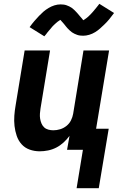

<svg xmlns="http://www.w3.org/2000/svg" viewBox="-20 -784 640 1005"><path d="M212 -594 135 -642Q148 -660 160.5 -674.5Q173 -689 184.5 -701Q196 -713 207.5 -723Q219 -733 234 -742Q249 -751 265 -756Q281 -761 297 -761Q305 -761 313 -760Q321 -759 328 -756.5Q335 -754 342.5 -750.5Q350 -747 355.5 -743Q361 -739 367.5 -733Q374 -727 379 -721.5Q384 -716 388 -711.5Q392 -707 398 -699.5Q404 -692 408.5 -687.5Q413 -683 416 -678Q419 -680 423 -682.5Q427 -685 431.5 -688.5Q436 -692 439 -694.5Q442 -697 444.5 -699.5Q447 -702 450 -705Q453 -708 456 -711Q459 -714 462.5 -718Q466 -722 469.5 -726Q473 -730 476.5 -734.5Q480 -739 484 -743.5Q488 -748 492 -753.5Q496 -759 500 -764L577 -716Q564 -698 552 -683.5Q540 -669 528 -657.5Q516 -646 504.5 -635.5Q493 -625 478.5 -616Q464 -607 447.5 -602Q431 -597 415 -597Q407 -597 399 -598Q391 -599 384 -601.5Q377 -604 369.5 -607.5Q362 -611 356.5 -615Q351 -619 344.5 -625Q338 -631 333 -636.5Q328 -642 324.5 -646.5Q321 -651 315 -658.5Q309 -666 303.5 -671.5Q298 -677 296 -680Q293 -678 289 -675.5Q285 -673 280.5 -669.5Q276 -666 273.5 -663.5Q271 -661 268 -658.5Q265 -656 262 -653Q259 -650 256 -647Q253 -644 250 -640Q247 -636 243.5 -632Q240 -628 236 -623.5Q232 -619 228.5 -614.5Q225 -610 221 -604.5Q217 -599 212 -594ZM381 201 414 0H331L344 -73Q330 -54 312.5 -38Q295 -22 274.5 -11.5Q254 -1 231.5 3.5Q209 8 188 8Q160 8 135 -1Q110 -10 93 -29Q76 -48 67.5 -73Q59 -98 56 -124.5Q53 -151 55 -178.5Q57 -206 62 -234L109 -520H242L192 -216Q190 -203 189 -189.5Q188 -176 190 -163Q192 -150 197 -138Q202 -126 211 -117.5Q220 -109 233 -105.5Q246 -102 259 -102Q277 -102 295 -107.5Q313 -113 328 -125Q343 -137 351.5 -154Q360 -171 363 -189L417 -520H551L483 -110H549L497 201Z"/></svg>

Font: Iosevka SS04 XBd Ex
Style: Italic
Weight: 800
Width: 7
Italic angle: -9°
Monospace: yes
Designer: Belleve Invis
Foundry: Belleve Invis
Version: Version 19.0.0; ttfautohint (v1.8.4)